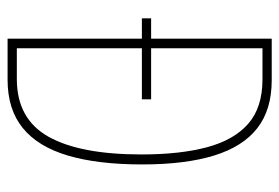

<svg xmlns="http://www.w3.org/2000/svg" viewBox="-138 -616 754 519"><g transform="rotate(90 239.5 -357.0)"><path d="M197 -714Q277 -714 327 -675Q377 -636 401 -558Q425 -480 425 -364Q425 -244 401 -163Q377 -82 326.5 -41Q276 0 196 0H85V-363H30V-388H85V-714ZM195 -689H111V-388H249V-363H111V-25H194Q302 -25 350 -110.5Q398 -196 398 -362Q398 -466 378.5 -539Q359 -612 315 -650.5Q271 -689 195 -689Z"/></g></svg>

Font: Noto Sans Khmer ExtraCondensed Thin
Style: Regular
Weight: 250
Width: 2
Designer: Danh Hong and the Monotype Design Team
Foundry: Monotype Imaging Inc.
Version: Version 2.004